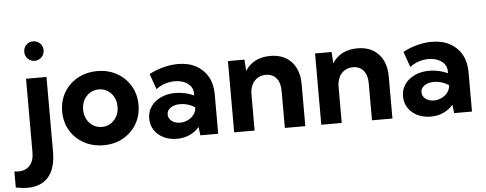

<svg xmlns="http://www.w3.org/2000/svg" viewBox="-131 -897 3314 1310"><g transform="rotate(-5 1526.0 -242.0)"><path d="M132.3 -605Q104.5 -605 85.4 -624.5Q66.4 -644 66.4 -671.9Q66.4 -699.7 85.4 -719Q104.5 -738.3 132.3 -738.3Q160.2 -738.3 179.4 -719Q198.7 -699.7 198.7 -671.9Q198.7 -644 179.4 -624.5Q160.2 -605 132.3 -605ZM-71.8 245.1V134.8Q-64 136.2 -56.9 136.7Q-49.8 137.2 -43.5 137.2Q5.9 137.2 34.2 105.2Q62.5 73.2 62.5 16.6V-488.3H202.6V22.9Q202.6 136.7 152.8 195.3Q103 253.9 7.3 253.9Q-10.7 253.9 -30.3 251.7Q-49.8 249.5 -71.8 245.1Z M550.8 9.8Q475.6 9.8 416 -23.2Q356.4 -56.2 322.5 -113.5Q288.6 -170.9 288.6 -244.1Q288.6 -316.9 322.5 -374.3Q356.4 -431.6 416 -464.8Q475.6 -498 550.8 -498Q626 -498 684.8 -464.8Q743.7 -431.6 777.6 -374.3Q811.5 -316.9 811.5 -244.1Q811.5 -170.9 777.6 -113.5Q743.7 -56.2 684.8 -23.2Q626 9.8 550.8 9.8ZM550.3 -115.7Q584 -115.7 610.6 -132.6Q637.2 -149.4 652.6 -178.5Q668 -207.5 668 -244.6Q668 -281.2 652.6 -310.1Q637.2 -338.9 610.6 -355.7Q584 -372.6 550.3 -372.6Q516.1 -372.6 489.5 -355.7Q462.9 -338.9 447.5 -310.1Q432.1 -281.2 432.1 -244.6Q432.1 -207.5 447.5 -178.5Q462.9 -149.4 489.5 -132.6Q516.1 -115.7 550.3 -115.7Z M1335.9 0H1213.9L1206.5 -58.1Q1179.7 -25.9 1140.1 -8.1Q1100.6 9.8 1053.2 9.8Q1002 9.8 961.9 -10Q921.9 -29.8 898.9 -64.7Q876 -99.6 876 -144Q876 -190.9 900.9 -226.6Q925.8 -262.2 969.5 -282.5Q1013.2 -302.7 1068.8 -302.7Q1101.6 -302.7 1134.5 -295.4Q1167.5 -288.1 1195.8 -274.9V-287.6Q1195.8 -316.9 1179.4 -338.1Q1163.1 -359.4 1134.5 -371.1Q1106 -382.8 1070.8 -382.8Q1037.1 -382.8 1004.2 -372.1Q971.2 -361.3 943.4 -339.8L905.3 -446.8Q954.6 -472.2 1005.1 -485.1Q1055.7 -498 1103 -498Q1174.3 -498 1226.6 -470Q1278.8 -441.9 1307.4 -390.9Q1335.9 -339.8 1335.9 -270ZM1084 -98.1Q1111.8 -98.1 1137.2 -110.4Q1162.6 -122.6 1178.5 -143.6Q1194.3 -164.6 1195.3 -189.9V-193.4Q1173.8 -208 1147.7 -216.1Q1121.6 -224.1 1094.7 -224.1Q1054.7 -224.1 1029.3 -206.5Q1003.9 -189 1003.9 -161.1Q1003.9 -143.1 1014.4 -128.7Q1024.9 -114.3 1043 -106.2Q1061 -98.1 1084 -98.1Z M1932.6 0H1792.5V-253.9Q1792.5 -309.6 1766.4 -340.8Q1740.2 -372.1 1694.3 -372.1Q1662.1 -372.1 1637.5 -356.7Q1612.8 -341.3 1599.1 -313.2Q1585.4 -285.2 1585.4 -246.1V0H1445.3V-488.3H1558.6L1563.5 -410.2Q1589.8 -453.1 1633.8 -475.6Q1677.7 -498 1735.4 -498Q1827.1 -498 1879.9 -441.7Q1932.6 -385.3 1932.6 -287.1Z M2529.3 0H2389.2V-253.9Q2389.2 -309.6 2363 -340.8Q2336.9 -372.1 2291 -372.1Q2258.8 -372.1 2234.1 -356.7Q2209.5 -341.3 2195.8 -313.2Q2182.1 -285.2 2182.1 -246.1V0H2042V-488.3H2155.3L2160.2 -410.2Q2186.5 -453.1 2230.5 -475.6Q2274.4 -498 2332 -498Q2423.8 -498 2476.6 -441.7Q2529.3 -385.3 2529.3 -287.1Z M3074.2 0H2952.1L2944.8 -58.1Q2918 -25.9 2878.4 -8.1Q2838.9 9.8 2791.5 9.8Q2740.2 9.8 2700.2 -10Q2660.2 -29.8 2637.2 -64.7Q2614.3 -99.6 2614.3 -144Q2614.3 -190.9 2639.2 -226.6Q2664.1 -262.2 2707.8 -282.5Q2751.5 -302.7 2807.1 -302.7Q2839.8 -302.7 2872.8 -295.4Q2905.8 -288.1 2934.1 -274.9V-287.6Q2934.1 -316.9 2917.7 -338.1Q2901.4 -359.4 2872.8 -371.1Q2844.2 -382.8 2809.1 -382.8Q2775.4 -382.8 2742.4 -372.1Q2709.5 -361.3 2681.6 -339.8L2643.6 -446.8Q2692.9 -472.2 2743.4 -485.1Q2793.9 -498 2841.3 -498Q2912.6 -498 2964.8 -470Q3017.1 -441.9 3045.7 -390.9Q3074.2 -339.8 3074.2 -270ZM2822.3 -98.1Q2850.1 -98.1 2875.5 -110.4Q2900.9 -122.6 2916.7 -143.6Q2932.6 -164.6 2933.6 -189.9V-193.4Q2912.1 -208 2886 -216.1Q2859.9 -224.1 2833 -224.1Q2793 -224.1 2767.6 -206.5Q2742.2 -189 2742.2 -161.1Q2742.2 -143.1 2752.7 -128.7Q2763.2 -114.3 2781.2 -106.2Q2799.3 -98.1 2822.3 -98.1Z"/></g></svg>

Font: Kumbh Sans
Style: Bold
Weight: 700
Version: Version 1.005